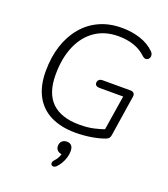

<svg xmlns="http://www.w3.org/2000/svg" viewBox="-170 -833 1061 1209"><g transform="rotate(20 361.0 -228.5)"><path d="M387 8Q290 8 221 -26Q152 -60 115.5 -127.5Q79 -195 79 -292Q79 -387 104 -464Q129 -541 176 -597Q223 -653 289 -683Q355 -713 439 -713Q505 -713 562.5 -694Q620 -675 658 -637Q667 -629 669.5 -618.5Q672 -608 669 -599.5Q666 -591 659.5 -585.5Q653 -580 643.5 -580Q634 -580 623 -589Q587 -624 540 -640Q493 -656 435 -656Q345 -656 280 -611.5Q215 -567 180 -485.5Q145 -404 145 -293Q145 -169 208 -108.5Q271 -48 393 -48Q446 -48 489 -57.5Q532 -67 571 -82L550 -44L592 -309H433Q419 -309 411 -315Q403 -321 403 -332Q403 -346 412 -353.5Q421 -361 435 -361H622Q637 -361 645 -352.5Q653 -344 650 -328L608 -57Q606 -44 601 -37Q596 -30 585 -25Q548 -10 494.5 -1Q441 8 387 8ZM348 247Q339 255 330.5 255.5Q322 256 316.5 251Q311 246 311.5 237Q312 228 320 219Q336 202 343.5 186.5Q351 171 354 153L358 165Q337 165 324.5 153.5Q312 142 312 124Q312 103 324.5 91Q337 79 357 79Q377 79 388 91Q399 103 399 127Q399 149 392.5 171Q386 193 374.5 212.5Q363 232 348 247Z"/></g></svg>

Font: Nunito ExtraLight Light
Style: Italic
Weight: 300
Italic angle: -9°
Version: Version 3.602